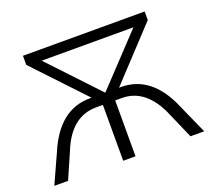

<svg xmlns="http://www.w3.org/2000/svg" viewBox="-119 -856 1121 1011"><g transform="rotate(-20 442.0 -350.0)"><path d="M99 0 162 -144C207 -257 277 -313 371 -313H408V0H477V-313H515C604 -313 675 -257 722 -144L785 0H862L789 -163C732 -300 645 -369 530 -369H519L783 -652V-700H101V-649L365 -369H355C240 -369 154 -300 96 -163L22 0ZM699 -642 442 -369 185 -642Z"/></g></svg>

Font: Malon Grotesk
Style: Regular
Weight: 400
Designer: Julieta Ulanovsky
Foundry: Julieta Ulanovsky
Version: Version 7.200